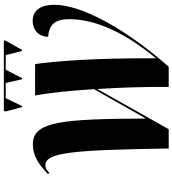

<svg xmlns="http://www.w3.org/2000/svg" viewBox="32 -954 921 1026"><g transform="rotate(-90 493.0 -440.5)"><path d="M434 -784H440L482 -871H563L583 -784H589L634 -871H712L734 -784H740L789 -871L791 -881H414L411 -871ZM213 0H316L531 -382C539 -257 543 -121 542 0H650C870 -251 981 -478 981 -610C981 -680 954 -727 895 -727C849 -727 811 -698 810 -644C877 -640 904 -604 904 -533C904 -419 858 -265 695 -68C697 -406 678 -620 664 -714H496C510 -643 522 -528 530 -399L373 -122C371 -573 357 -726 236 -726C172 -726 127 -693 77 -646L82 -637C96 -651 106 -659 123 -659C191 -659 205 -521 213 0Z"/></g></svg>

Font: Noto Serif Display SemiCondensed ExtraBold
Style: Italic
Weight: 800
Width: 4
Italic angle: -12°
Designer: Monotype Design Team
Foundry: Monotype Imaging Inc.
Version: Version 2.009